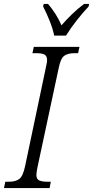

<svg xmlns="http://www.w3.org/2000/svg" viewBox="-39 -951 471 971"><path d="M-19 0 -12 -32H7Q39 -32 58 -45.5Q77 -59 88 -111L192 -605Q195 -618 197 -629Q199 -640 199 -647Q199 -669 185 -675.5Q171 -682 145 -682H125L132 -714H363L356 -682H337Q304 -682 285.5 -668.5Q267 -655 257 -603L152 -112Q149 -98 147 -86Q145 -74 145 -67Q145 -45 159.5 -38.5Q174 -32 199 -32H218L212 0ZM235 -771Q228 -806 211.5 -847Q195 -888 179 -918L182 -931H204Q224 -908 242 -879.5Q260 -851 272 -823Q295 -850 325 -879Q355 -908 386 -931H412L409 -918Q378 -885 347.5 -846Q317 -807 295 -771Z"/></svg>

Font: Noto Serif Condensed Light
Style: Italic
Weight: 300
Width: 3
Italic angle: -12°
Designer: Monotype Design Team
Foundry: Monotype Imaging Inc.
Version: Version 2.014; ttfautohint (v1.8.4.7-5d5b)